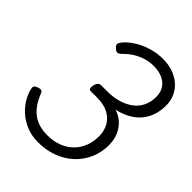

<svg xmlns="http://www.w3.org/2000/svg" viewBox="-275 -1158 1331 1331"><g transform="rotate(45 390.5 -492.0)"><path d="M331 19Q263 19 205.5 -7.5Q148 -34 106.5 -79.5Q65 -125 44 -183Q35 -212 36 -225.5Q37 -239 61 -248Q84 -257 94 -252.5Q104 -248 112 -225Q133 -173 164.5 -136Q196 -99 240 -80Q284 -61 342 -61Q405 -61 453 -80Q501 -99 534.5 -132.5Q568 -166 585.5 -211.5Q603 -257 603 -309Q603 -363 579.5 -404Q556 -445 512 -467.5Q468 -490 405 -490H340Q329 -490 325 -500Q321 -510 325 -531Q330 -551 339.5 -560.5Q349 -570 361 -570H420Q479 -570 528 -584Q577 -598 613.5 -624.5Q650 -651 670 -691Q690 -731 690 -782Q690 -817 678.5 -843Q667 -869 644.5 -887Q622 -905 592 -914Q562 -923 525 -923Q485 -923 447.5 -911.5Q410 -900 375.5 -878.5Q341 -857 311 -826Q293 -809 281.5 -809Q270 -809 252 -826Q235 -841 239 -854.5Q243 -868 260 -888Q291 -921 334.5 -947Q378 -973 430.5 -988Q483 -1003 539 -1003Q589 -1003 632.5 -988.5Q676 -974 709.5 -946Q743 -918 762 -878Q781 -838 781 -788Q781 -738 766.5 -694.5Q752 -651 724 -617Q696 -583 653 -558.5Q610 -534 553 -521Q598 -507 629.5 -477Q661 -447 678 -406Q695 -365 695 -315Q695 -245 669 -184.5Q643 -124 594.5 -78Q546 -32 479 -6.5Q412 19 331 19Z"/></g></svg>

Font: Playwrite AU SA
Style: Regular
Weight: 400
Designer: Veronika Burian, José Scaglione
Foundry: TypeTogether
Version: Version 1.002